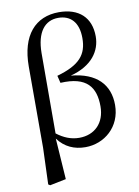

<svg xmlns="http://www.w3.org/2000/svg" viewBox="-107 -879 837 1157"><g transform="rotate(-10 311.5 -300.0)"><path d="M93 202 104 209 203 189 186 -62C228 -5 286 20 354 20C469 20 573 -65 573 -200C573 -324 497 -406 341 -420C475 -455 530 -539 530 -627C530 -743 458 -809 336 -809C192 -809 101 -709 101 -517V-21ZM190 -93 191 -585C192 -712 244 -776 326 -776C400 -776 449 -729 449 -631C449 -530 402 -473 261 -433L272 -388C435 -397 485 -323 485 -207C485 -105 421 -42 327 -42C276 -42 232 -61 190 -93Z"/></g></svg>

Font: Noto Serif JP Medium
Style: Regular
Weight: 500
Designer: Ryoko NISHIZUKA 西塚涼子 (kana & ideographs); Frank Grießhammer (Latin, Greek & Cyrillic); Wenlong ZHANG 张文龙 (bopomofo); San
Foundry: Adobe
Version: Version 2.001;hotconv 1.1.0;makeotfexe 2.6.0